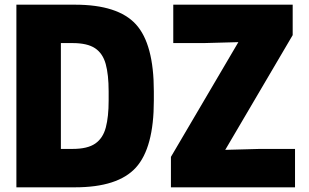

<svg xmlns="http://www.w3.org/2000/svg" viewBox="-20 -800 1320 820"><path d="M1240 0H710V-130L998 -620L850 -616H720V-780H1230V-650L942 -160L1090 -164H1240ZM300 0H50V-780H300Q484 -780 560.5 -696Q637 -612 637 -410V-370Q637 -169 560.5 -84.5Q484 0 300 0ZM290 -164Q354 -164 387 -187Q420 -210 432 -256Q444 -302 444 -370V-410Q444 -481 431.5 -526.5Q419 -572 386 -594Q353 -616 290 -616H240V-164Z"/></svg>

Font: Tanohe Sans Black
Style: Regular
Weight: 900
Designer: Village Type and Design LLC & Cristiano Sobral
Foundry: Cooper Hewitt Smithsonian Design Museum
Version: Version 1.00;March 11, 2020;FontCreator 12.0.0.2522 64-bit; 